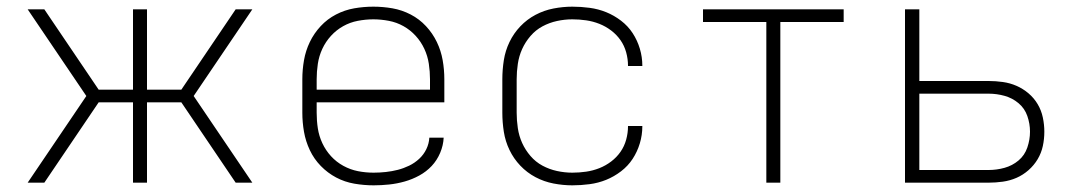

<svg xmlns="http://www.w3.org/2000/svg" viewBox="-20 -548 3240 576"><path d="M113 0H63L239 -260L63 -520H113L276 -279H379V-520H421V-279H524L687 -520H737L561 -260L737 0H687L524 -241H421V0H379V-241H276Z M1101 8Q1072 8 1043 3Q1014 -2 988.5 -15.5Q963 -29 942.5 -50Q922 -71 909.5 -97.5Q897 -124 892 -152.5Q887 -181 887 -210V-310Q887 -339 892 -367.5Q897 -396 909.5 -422Q922 -448 942 -469.5Q962 -491 988 -504.5Q1014 -518 1042.5 -523Q1071 -528 1100 -528Q1129 -528 1157.5 -523Q1186 -518 1212 -504.5Q1238 -491 1258 -469.5Q1278 -448 1290.5 -422Q1303 -396 1308 -367.5Q1313 -339 1313 -310V-241H930V-210Q930 -186 933.5 -163Q937 -140 947 -118.5Q957 -97 973 -79.5Q989 -62 1010 -50.5Q1031 -39 1054 -34.5Q1077 -30 1101 -30Q1119 -30 1137.5 -32Q1156 -34 1173.5 -38.5Q1191 -43 1207.5 -51Q1224 -59 1237.5 -71.5Q1251 -84 1259 -100.5Q1267 -117 1268 -135H1311Q1310 -112 1300.5 -89.5Q1291 -67 1275 -50Q1259 -33 1238 -21.5Q1217 -10 1194 -3.5Q1171 3 1147.5 5.5Q1124 8 1101 8ZM930 -279H1270V-310Q1270 -333 1266.5 -356.5Q1263 -380 1253 -401.5Q1243 -423 1227 -440.5Q1211 -458 1190.5 -469.5Q1170 -481 1146.5 -485.5Q1123 -490 1100 -490Q1077 -490 1053.5 -485.5Q1030 -481 1009.5 -469.5Q989 -458 973 -440.5Q957 -423 947 -401.5Q937 -380 933.5 -356.5Q930 -333 930 -310Z M1697 8Q1669 8 1640.5 2.5Q1612 -3 1586.5 -16.5Q1561 -30 1541 -51Q1521 -72 1508.5 -98Q1496 -124 1491.5 -152.5Q1487 -181 1487 -210V-310Q1487 -339 1491.5 -367.5Q1496 -396 1508.5 -422Q1521 -448 1541 -469Q1561 -490 1586.5 -503.5Q1612 -517 1640.5 -522.5Q1669 -528 1697 -528Q1723 -528 1749 -524.5Q1775 -521 1798.5 -511.5Q1822 -502 1843 -486Q1864 -470 1878 -448.5Q1892 -427 1899.5 -402Q1907 -377 1907 -351V-350H1864V-351Q1864 -371 1858.5 -391Q1853 -411 1841.5 -427.5Q1830 -444 1813.5 -456.5Q1797 -469 1778 -476.5Q1759 -484 1738.5 -487Q1718 -490 1697 -490Q1674 -490 1651 -485Q1628 -480 1607.5 -469Q1587 -458 1571.5 -440Q1556 -422 1546.5 -401Q1537 -380 1533.5 -356.5Q1530 -333 1530 -310V-210Q1530 -187 1533.5 -163.5Q1537 -140 1546.5 -119Q1556 -98 1571.5 -80Q1587 -62 1607.5 -51Q1628 -40 1651 -35Q1674 -30 1697 -30Q1718 -30 1738.5 -33Q1759 -36 1778 -43.5Q1797 -51 1813.5 -63.5Q1830 -76 1841.5 -92.5Q1853 -109 1858.5 -129Q1864 -149 1864 -169V-170H1907V-169Q1907 -143 1899.5 -118Q1892 -93 1878 -71.5Q1864 -50 1843 -34Q1822 -18 1798.5 -8.5Q1775 1 1749 4.5Q1723 8 1697 8Z M2279 0V-482H2089V-520H2511V-482H2321V0Z M2695 0V-520H2738V-305H2946Q2967 -305 2988.5 -302Q3010 -299 3029.5 -290.5Q3049 -282 3065.5 -268Q3082 -254 3093 -235.5Q3104 -217 3108.5 -195.5Q3113 -174 3113 -153Q3113 -131 3108.5 -110Q3104 -89 3093 -70.5Q3082 -52 3065.5 -37.5Q3049 -23 3029.5 -14.5Q3010 -6 2988.5 -3Q2967 0 2946 0ZM2738 -38H2946Q2970 -38 2993.5 -44.5Q3017 -51 3035.5 -66.5Q3054 -82 3062 -105.5Q3070 -129 3070 -153Q3070 -177 3062 -200Q3054 -223 3035.5 -238.5Q3017 -254 2993.5 -260.5Q2970 -267 2946 -267H2738Z"/></svg>

Font: Iosevka Aile Extralight
Style: Regular
Weight: 200
Designer: Belleve Invis
Foundry: Belleve Invis
Version: Version 31.1.0; ttfautohint (v1.8.4)